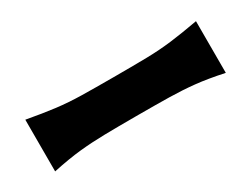

<svg xmlns="http://www.w3.org/2000/svg" viewBox="-28 -512 445 341"><g transform="rotate(-30 195.0 -341.0)"><path d="M370 -288Q337 -295 312.5 -297.5Q288 -300 262 -300.5Q236 -301 198 -301H192Q155 -301 128.5 -300.5Q102 -300 77.5 -297.5Q53 -295 20 -288V-394Q53 -388 77.5 -385Q102 -382 128.5 -381.5Q155 -381 192 -381H198Q236 -381 262 -381.5Q288 -382 312.5 -385Q337 -388 370 -394Z"/></g></svg>

Font: Faculty Glyphic
Style: Regular
Weight: 400
Designer: Koto Studio, Dylan Young
Foundry: Koto Studio
Version: Version 1.004; ttfautohint (v1.8.4.7-5d5b)